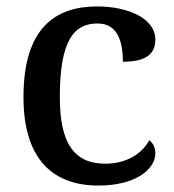

<svg xmlns="http://www.w3.org/2000/svg" viewBox="-20 -567 542 597"><path d="M286 10C405 10 463 -43 463 -90C463 -108 456 -122 444 -131C421 -88 372 -58 308 -58C207 -58 166 -126 166 -266C166 -443 211 -494 283 -494C345 -494 362 -440 362 -375C434 -375 463 -399 463 -444C463 -510 378 -547 282 -547C152 -547 53 -480 53 -265C53 -67 149 10 286 10Z"/></svg>

Font: Noto Serif Myanmar Medium
Style: Regular
Weight: 500
Designer: Ben Mitchell and the Monotype Design Team
Foundry: Monotype Imaging Inc.
Version: Version 2.106